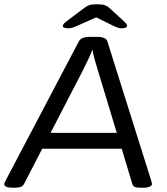

<svg xmlns="http://www.w3.org/2000/svg" viewBox="-23 -874 778 896"><path d="M38 2Q16 2 6.5 -2.5Q-3 -7 -3 -15Q-3 -19 2 -29L345 -681Q356 -702 397 -702H430Q471 -702 478 -681L683 -30Q686 -20 686 -15Q686 -8 676 -3Q666 2 641 2H632Q616 2 607 -1Q598 -4 594 -17L545 -180H174L90 -17Q83 -4 71.5 -1Q60 2 45 2ZM365 -548 213 -254H522L433 -548Q427 -568 419.5 -594Q412 -620 409 -640H407Q403 -627 391 -601.5Q379 -576 365 -548ZM297 -742Q270 -742 270 -753Q270 -762 292 -778L373 -839Q384 -847 395 -850.5Q406 -854 430 -854Q453 -854 464 -850.5Q475 -847 485 -839L552 -778Q570 -762 570 -754Q570 -742 544 -742Q529 -742 507 -753L426 -793L336 -753Q325 -748 316 -745Q307 -742 297 -742Z"/></svg>

Font: Asap Expanded Expanded Regular
Style: Italic
Weight: 400
Width: 7
Italic angle: -6°
Designer: Pablo Cosgaya
Foundry: Omnibus-Type
Version: Version 3.001; ttfautohint (v1.8.4.7-5d5b)